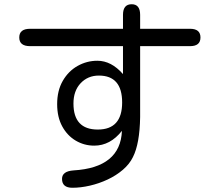

<svg xmlns="http://www.w3.org/2000/svg" viewBox="-20 -834 1040 907"><path d="M322 53Q273 53 273 11Q273 -25 327 -29Q549 -42 556 -216Q501 -146 425 -146Q378 -146 338 -169.5Q298 -193 274 -237Q250 -281 250 -342Q250 -406 276.5 -452Q303 -498 346.5 -522.5Q390 -547 440 -547Q506 -547 561 -484V-616H122Q71 -616 71 -657Q71 -698 122 -698H561V-764Q561 -814 602 -814Q642 -814 642 -764V-698H878Q927 -698 927 -657Q927 -616 878 -616H642V-281Q640 -155 608 -92Q592 -59 560.5 -32Q529 -5 488.5 14Q448 33 404.5 43Q361 53 322 53ZM442 -222Q557 -222 557 -350Q557 -477 447 -477Q395 -477 361 -441Q327 -405 327 -345Q327 -222 442 -222Z"/></svg>

Font: Huninn
Style: Regular
Weight: 400
Designer: justfont
Foundry: justfont
Version: Version 1.003